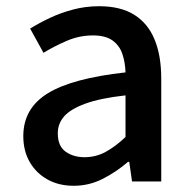

<svg xmlns="http://www.w3.org/2000/svg" viewBox="-20 -584 615 618"><path d="M217 14Q170 14 133.5 -6Q97 -26 76 -62Q55 -98 55 -146Q55 -235 133.5 -283.5Q212 -332 384 -351Q383 -383 374 -410Q365 -437 342.5 -453.5Q320 -470 279 -470Q236 -470 196 -453Q156 -436 120 -414L77 -492Q106 -510 141 -526.5Q176 -543 216 -553.5Q256 -564 299 -564Q368 -564 412 -536.5Q456 -509 477.5 -457Q499 -405 499 -331V0H405L396 -63H392Q355 -31 311 -8.5Q267 14 217 14ZM252 -78Q288 -78 319 -94.5Q350 -111 384 -143V-277Q303 -268 255 -250.5Q207 -233 186.5 -209.5Q166 -186 166 -155Q166 -114 191 -96Q216 -78 252 -78Z"/></svg>

Font: Noto Sans HK Thin Medium
Style: Regular
Weight: 500
Version: Version 2.004-H2;hotconv 1.0.118;makeotfexe 2.5.65603